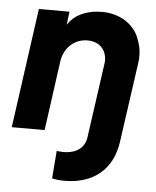

<svg xmlns="http://www.w3.org/2000/svg" viewBox="-55 -604 709 873"><g transform="rotate(5 300.0 -168.0)"><path d="M272 222C403 222 490 151 508 24L559 -337C561 -350 562 -362 562 -374C562 -401 556 -428 544 -457C521 -513 460 -558 376 -558C339 -558 307 -551 278 -537C255 -526 236 -509 220 -486L228 -546H88L12 0H162L206 -319C216 -382 263 -423 321 -423C380 -423 408 -383 408 -339C408 -333 407 -326 406 -319L359 16C352 64 316 92 255 92C247 92 236 91 225 90L215 216C228 219 248 222 272 222Z"/></g></svg>

Font: Plus Jakarta Sans ExtraBold
Style: Italic
Weight: 800
Italic angle: -8°
Designer: Gumpita Rahayu
Foundry: Tokotype
Version: Version 2.071;gftools[0.9.30]